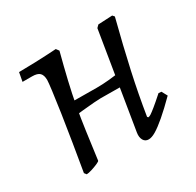

<svg xmlns="http://www.w3.org/2000/svg" viewBox="-110 -579 730 714"><g transform="rotate(-30 255.0 -221.5)"><path d="M73 9 66 0Q76 -59 86 -120Q96 -181 104 -234.5Q112 -288 116.5 -324Q121 -360 121 -368Q121 -389 111.5 -398.5Q102 -408 79 -408H38L45 -446Q70 -446 115 -447.5Q160 -449 206 -452L215 -440Q199 -379 187 -328Q175 -277 166.5 -230Q158 -183 151 -132L135 -14Q135 -11 122.5 -5.5Q110 0 95.5 4.5Q81 9 73 9ZM126 -198 134 -252Q167 -252 200 -251.5Q233 -251 266 -251Q292 -251 317.5 -253.5Q343 -256 387 -262L382 -209L259 -210Q251 -210 229.5 -208.5Q208 -207 180 -204Q152 -201 126 -198ZM467 -118 480 -94Q443 -57 415.5 -33.5Q388 -10 369.5 1Q351 12 338 12Q323 12 316 -0.5Q309 -13 312 -32L379 -442L389 -452L450 -455L457 -447Q428 -334 408 -243Q388 -152 374 -64L377 -60Q382 -60 389 -64.5Q396 -69 411.5 -81.5Q427 -94 455 -119Z"/></g></svg>

Font: Alegreya
Style: Italic
Weight: 400
Italic angle: -7°
Designer: Juan Pablo del Peral
Foundry: Huerta Tipografica
Version: Version 2.009